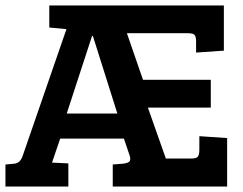

<svg xmlns="http://www.w3.org/2000/svg" viewBox="-20 -685 894 705"><path d="M63 -112 224 -578 161 -584V-665H802V-499L700 -492V-532Q700 -549 695 -556Q690 -563 671 -563H446L505 -392H754V-290H523L589 -103H684Q702 -103 707 -110.5Q712 -118 712 -135V-185L814 -178V0H394V-81L432 -84Q449 -86 455 -92Q461 -98 456 -114L435 -176H201L171 -88L231 -85V0H0V-81L33 -84Q54 -86 63 -112ZM318 -553 225 -268H411L321 -553Z"/></svg>

Font: Bree Serif
Style: Regular
Weight: 400
Designer: Veronika Burian, Jos Scaglione
Foundry: TypeTogether
Version: Version 1.001